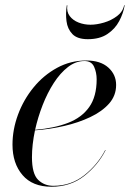

<svg xmlns="http://www.w3.org/2000/svg" viewBox="-20 -700 496 730"><path d="M236 -680Q232.5 -655.5 245 -639Q257.5 -622.5 279 -614.2Q300.5 -606 324 -606Q347.5 -606 375.5 -614.2Q403.5 -622.5 425.2 -639Q447 -655.5 452 -680H454Q449 -649.5 433.2 -619.8Q417.5 -590 388.2 -570.5Q359 -551 314 -551Q274 -551 255.2 -570.5Q236.5 -590 232.8 -619.8Q229 -649.5 234 -680ZM101.5 -102.5Q101.5 -39.5 124.8 -16.5Q148 6.5 183 6.5Q249.5 6.5 300.2 -33.5Q351 -73.5 380 -129.5L381.5 -129Q352.5 -72 300.2 -31Q248 10 175.5 10Q103.5 10 65.5 -34.5Q27.5 -79 27.5 -150Q27.5 -207.5 48.5 -264.2Q69.5 -321 107.5 -367.5Q145.5 -414 196.8 -442Q248 -470 308 -470Q362 -470 391.8 -443.2Q421.5 -416.5 421.5 -377Q421.5 -336.5 394.8 -306.2Q368 -276 323.2 -254.8Q278.5 -233.5 223.8 -221Q169 -208.5 113 -204.5Q101.5 -149.5 101.5 -102.5ZM301 -468Q268 -468 238.5 -445.2Q209 -422.5 184.5 -384.5Q160 -346.5 142 -300.2Q124 -254 113.5 -206.5Q186 -212.5 238.5 -232.8Q291 -253 319.2 -293Q347.5 -333 347.5 -398.5Q347.5 -424 337.8 -446Q328 -468 301 -468Z"/></svg>

Font: Bodoni* 96pt
Style: Italic
Weight: 400
Italic angle: -13°
Version: Version 2.3